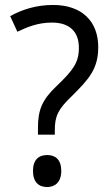

<svg xmlns="http://www.w3.org/2000/svg" viewBox="-20 -744 453 774"><path d="M133 -201H201V-219C201 -275 213 -303 271 -358C337 -424 376 -465 376 -554C376 -658 310 -724 194 -724C125 -724 68 -705 21 -679L50 -616C90 -635 133 -653 189 -653C260 -653 298 -617 298 -551C298 -492 275 -461 208 -397C150 -342 133 -301 133 -229ZM113 -55C113 -10 136 10 170 10C202 10 227 -10 227 -55C227 -101 203 -119 170 -119C136 -119 113 -100 113 -55Z"/></svg>

Font: Noto Sans Sinhala SemiCondensed
Style: Regular
Weight: 400
Width: 4
Designer: Jelle Bosma - Monotype Design Team
Foundry: Monotype Imaging Inc.
Version: Version 2.006